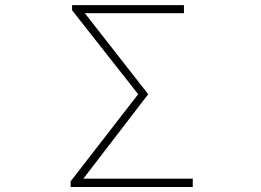

<svg xmlns="http://www.w3.org/2000/svg" viewBox="-20 -746 1040 766"><path d="M261.7 0V-22.5L531.2 -370.1L267.6 -705.1V-725.6H713.9V-693.4H318.4L571.3 -370.1L312.5 -33.2H749V0Z"/></svg>

Font: Gen Shin Gothic Monospace ExtraLight
Style: Regular
Weight: 200
Designer: [Source Han Sans]
Ryoko NISHIZUKA  (kana & ideographs); Paul D. Hunt (Latin, Greek & Cyrillic); Wenlong ZHANG  (bopomofo
Version: Version 1.002.20150607